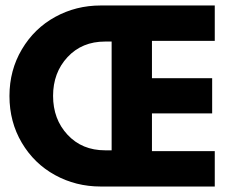

<svg xmlns="http://www.w3.org/2000/svg" viewBox="-20 -680 869 700"><path d="M347 0Q256.5 0 180.5 -41.8Q104.5 -83.5 59.5 -159.5Q14.5 -235.5 14.5 -330Q14.5 -424 59.8 -500.2Q105 -576.5 181 -618.2Q257 -660 347 -660H763V-531H534V-395H753.5V-266.5H534V-129H763V0ZM363 -132H387V-528.5H363Q279 -528.5 226.2 -471.8Q173.5 -415 173.5 -330.5Q173.5 -245.5 226.2 -188.8Q279 -132 363 -132Z"/></svg>

Font: League Spartan
Style: Bold
Weight: 700
Foundry: The League of Moveable Type
Version: Version 2.002